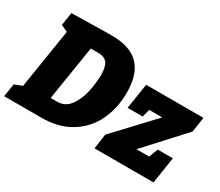

<svg xmlns="http://www.w3.org/2000/svg" viewBox="-135 -996 1471 1282"><g transform="rotate(30 600.5 -355.0)"><path d="M412 -710Q551 -710 618.5 -640.5Q686 -571 686 -430Q686 -310 639.5 -212.5Q593 -115 500.5 -57.5Q408 0 277 0H-12L4 -100L63 -123L136 -581L84 -605L100 -705L354 -710ZM313 -145Q376 -145 413 -198Q450 -251 464 -320.5Q478 -390 478 -448Q478 -505 458.5 -535Q439 -565 383 -565H330L263 -145ZM1213 -540 1196 -425 930 -135H1028L1055 -204H1171L1140 0H685L701 -115L973 -405H873L857 -345H741L771 -540Z"/></g></svg>

Font: Bitter Pro Black
Style: Italic
Weight: 900
Italic angle: -9°
Designer: Sol Matas, and Bitter project Authors
Foundry: Sol Matas
Version: Version 1.010